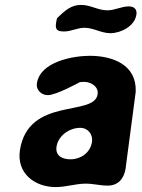

<svg xmlns="http://www.w3.org/2000/svg" viewBox="-20 -754 576 781"><path d="M61 -143C47 -50 120 7 207 7C249 7 287 -7 329 -7C360 -7 387 1 418 1C463 1 485 -30 491 -69L495 -100C501 -142 526 -338 532 -380C537 -491 438 -527 345 -527C281 -527 144 -505 130 -415C126 -389 148 -367 174 -367C209 -367 297 -416 305 -420C307 -420 319 -421 322 -421C350 -421 382 -402 377 -370C363 -278 95 -362 61 -143ZM210 -158C217 -202 262 -234 306 -234C339 -234 359 -206 354 -176C347 -132 308 -106 267 -106C235 -106 204 -119 210 -158ZM323 -641C361 -641 391 -619 429 -619C471 -619 528 -647 535 -695C538 -717 525 -728 504 -728C474 -728 447 -712 417 -712C378 -712 349 -734 310 -734C269 -734 244 -711 212 -680C211 -677 208 -663 208 -660C204 -633 213 -626 241 -626C269 -626 295 -641 323 -641Z"/></svg>

Font: Asimov Print
Style: Regular
Weight: 500
Designer: Google
Version: Version 2.000980: 2014